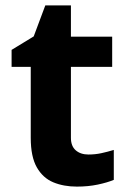

<svg xmlns="http://www.w3.org/2000/svg" viewBox="-20 -682 474 712"><path d="M308 -109Q333 -109 356 -114Q379 -119 402 -126V-15Q378 -5 342.5 2.5Q307 10 265 10Q216 10 177.5 -6Q139 -22 116.5 -61.5Q94 -101 94 -171V-434H23V-497L105 -547L148 -662H243V-546H396V-434H243V-171Q243 -140 261 -124.5Q279 -109 308 -109Z"/></svg>

Font: Noto IKEA Simplified Chinese
Style: Bold
Weight: 700
Designer: Monotype Design Team
Foundry: Monotype Imaging Inc.
Version: Version 1.100